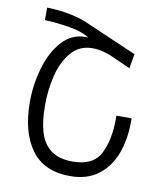

<svg xmlns="http://www.w3.org/2000/svg" viewBox="-83 -801 767 885"><g transform="rotate(10 300.0 -358.0)"><path d="M63 -289Q63 -371 85.8 -449.2Q108.5 -527.5 153.8 -578Q199 -628.5 263 -628.5Q272 -628.5 276.5 -628Q244 -649.5 185 -659.8Q126 -670 66 -672.5V-731Q128 -729.5 179.8 -718.5Q231.5 -707.5 271 -688.5L499.5 -589.5L488 -521.5L389.5 -565.5Q361 -575.5 343.8 -579.2Q326.5 -583 304.5 -583Q244 -583 205.8 -538.2Q167.5 -493.5 151 -426Q134.5 -358.5 134.5 -287Q134.5 -212.5 149.5 -161.2Q164.5 -110 202 -81.2Q239.5 -52.5 304.5 -52.5Q401 -52.5 434 -117.8Q467 -183 467 -280V-296H538V-280Q538 -197 513 -130.2Q488 -63.5 435.8 -24Q383.5 15.5 305 15.5Q181.5 15.5 122.2 -66.8Q63 -149 63 -289Z"/></g></svg>

Font: JuliaMono Light
Style: Regular
Weight: 300
Monospace: yes
Designer: cormullion
Foundry: corm
Version: Version 0.054; ttfautohint (v1.8.4)